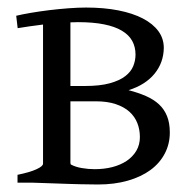

<svg xmlns="http://www.w3.org/2000/svg" viewBox="-20 -489 516 514"><path d="M188.5 -429.7Q183.6 -429.7 178.7 -429.4Q173.8 -429.2 168.5 -429.2V-258.8H207.5Q247.6 -258.8 273.9 -266.1Q300.3 -273.4 315.4 -285.2Q330.6 -296.9 336.7 -312Q342.8 -327.1 342.8 -342.8Q342.8 -363.3 334 -379.4Q325.2 -395.5 306.4 -406.7Q287.6 -418 258.5 -423.8Q229.5 -429.7 188.5 -429.7ZM168.5 -217.8V-52.7Q168.5 -51.8 169.4 -48.8Q181.6 -42 199 -39.1Q216.3 -36.1 233.4 -36.1Q258.8 -36.1 280.8 -41.7Q302.7 -47.4 319.1 -58.3Q335.4 -69.3 345 -85.4Q354.5 -101.6 354.5 -122.1Q354.5 -142.1 347.7 -159.4Q340.8 -176.8 326.7 -189.7Q312.5 -202.6 290 -210.2Q267.6 -217.8 236.3 -217.8ZM434.6 -134.3Q434.6 -103.5 421.1 -77.9Q407.7 -52.2 382.8 -33.9Q357.9 -15.6 322.3 -5.4Q286.6 4.9 242.2 4.9Q233.4 4.9 220.9 4.6Q208.5 4.4 194.6 4.2Q180.7 3.9 165.8 3.4Q150.9 2.9 136.7 2.4Q103 1.5 66.4 0H26.9V-21Q60.1 -27.8 77.6 -35.9Q95.2 -43.9 95.2 -50.8V-423.3Q76.7 -420.9 59.1 -418.5Q41.5 -416 27.3 -413.6L23.4 -446.8Q39.6 -450.7 62.5 -454.6Q85.4 -458.5 111.1 -461.7Q136.7 -464.8 162.8 -466.8Q189 -468.8 210.4 -468.8Q258.3 -468.8 296.9 -461.2Q335.4 -453.6 362.5 -439.5Q389.6 -425.3 404.1 -405.5Q418.5 -385.7 418.5 -360.8Q418 -321.3 393.6 -291.5Q369.1 -261.7 324.2 -247.6Q350.6 -240.7 371.1 -231.7Q391.6 -222.7 405.8 -209.5Q419.9 -196.3 427.2 -178Q434.6 -159.7 434.6 -134.3Z"/></svg>

Font: Noto Serif Devanagari
Style: Bold
Weight: 700
Designer: Monotype Design Team
Foundry: Monotype Imaging Inc.
Version: Version 1.01